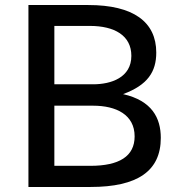

<svg xmlns="http://www.w3.org/2000/svg" viewBox="-20 -743 717 763"><path d="M93 0H340C526 0 619 -63 619 -195C619 -274 584 -343 469 -369C567 -405 601 -458 601 -534C601 -656 510 -723 331 -723H93ZM196 -408V-640H337C435 -640 502 -602 502 -521C502 -435 422 -408 350 -408ZM196 -84V-323H350C442 -323 515 -287 515 -201C515 -122 454 -84 339 -84Z"/></svg>

Font: United Sans Medium
Style: Regular
Weight: 500
Designer: Pablo Impallari, Rodrigo Fuenzalida (Modified by Dan O. Williams)
Version: Version 1.000;PS 001.000;hotconv 1.0.88;makeotf.lib2.5.64775